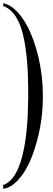

<svg xmlns="http://www.w3.org/2000/svg" viewBox="-55 -838 330 1205"><path d="M214 -228Q214 -38 146 143Q101 259 35 314Q4 341 -35 347V323Q25 303 62 212Q108 99 119 -112Q120 -131 122 -228V-265Q122 -469 94 -600Q71 -709 23 -761Q-3 -790 -35 -800V-818Q3 -810 37 -780Q133 -694 185 -485Q214 -362 214 -244Q214 -244 214 -228Z"/></svg>

Font: Indiction Unicode
Style: Normal
Weight: 500
Version: Version 1.1